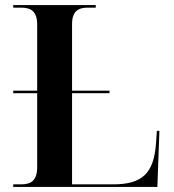

<svg xmlns="http://www.w3.org/2000/svg" viewBox="-20 -734 682 754"><path d="M32 0H598L606 -220H596L593 -175C585 -53 539 -10 424 -10H263V-368H410V-378H263V-639C263 -690 287 -704 325 -704H356V-714H32V-704H63C101 -704 126 -690 126 -638V-378H32V-368H126V-78C126 -24 101 -10 63 -10H32Z"/></svg>

Font: Noto Serif Display SemiBold
Style: Regular
Weight: 600
Designer: Monotype Design Team
Foundry: Monotype Imaging Inc.
Version: Version 2.009